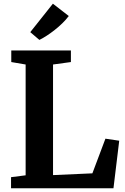

<svg xmlns="http://www.w3.org/2000/svg" viewBox="-20 -1015 676 1035"><path d="M39.5 0V-59.9L118.2 -70V-667.3L40.8 -680.5V-743H362.2V-680.5L265.9 -667.3V-71.1L478 -80.6L548.3 -267.4L622.7 -256.5L591.6 0ZM192.1 -800 143.2 -841.7 265.1 -995.1 350.7 -928.7Q336 -908.9 316.4 -889.9Q296.9 -870.8 275.2 -853.8Q253.6 -836.7 232.5 -823Q211.3 -809.2 192.7 -800Z"/></svg>

Font: Merriweather Light
Style: Regular
Weight: 300
Version: Version 2.100